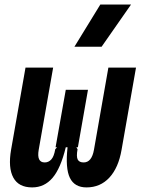

<svg xmlns="http://www.w3.org/2000/svg" viewBox="-20 -815 626 845"><path d="M360.8 9.8Q308.1 9.8 287.6 -32.2Q267.1 -74.2 277.3 -167H269.5Q247.1 -74.2 211.2 -32.2Q175.3 9.8 121.6 9.8Q62 9.8 38.6 -33.4Q15.1 -76.7 28.8 -156.2L92.3 -517.6H213.9L150.4 -156.2Q140.6 -100.1 176.8 -100.1Q193.8 -100.1 205.8 -113.3Q217.8 -126.5 223.1 -158.2L231.4 -167H224.6L269.5 -419.9H367.2L322.8 -167H315.9L321.3 -158.2Q315.4 -126 322 -113Q328.6 -100.1 348.1 -100.1Q383.8 -100.1 393.6 -156.2L457 -517.6H578.6L515.1 -156.2Q501.5 -76.7 461.4 -33.4Q421.4 9.8 360.8 9.8ZM307.6 -609.4 421.4 -794.9H556.6L427.2 -609.4Z"/></svg>

Font: Cascadia Code NF SemiBold
Style: Italic
Weight: 600
Italic angle: -10°
Monospace: yes
Designer: Aaron Bell
Foundry: Saja Typeworks
Version: Version 2404.023; ttfautohint (v1.8.4)